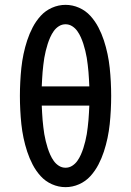

<svg xmlns="http://www.w3.org/2000/svg" viewBox="-20 -763 540 791"><path d="M250 8Q221 8 194 -4Q167 -16 147.5 -37.5Q128 -59 114.5 -85Q101 -111 92 -138.5Q83 -166 77 -194.5Q71 -223 68 -251.5Q65 -280 63.5 -309.5Q62 -339 62 -368Q62 -396 63.5 -425.5Q65 -455 68 -483.5Q71 -512 77 -540.5Q83 -569 92 -596.5Q101 -624 114.5 -650Q128 -676 147.5 -697.5Q167 -719 194 -731Q221 -743 250 -743Q279 -743 306 -731Q333 -719 352.5 -697.5Q372 -676 385.5 -650Q399 -624 408 -596.5Q417 -569 423 -540.5Q429 -512 432 -483.5Q435 -455 436.5 -425.5Q438 -396 438 -368Q438 -339 436.5 -309.5Q435 -280 432 -251.5Q429 -223 423 -194.5Q417 -166 408 -138.5Q399 -111 385.5 -85Q372 -59 352.5 -37.5Q333 -16 306 -4Q279 8 250 8ZM348 -407Q347 -422 346.5 -437Q346 -452 344.5 -466.5Q343 -481 341.5 -495.5Q340 -510 337.5 -524.5Q335 -539 331.5 -553.5Q328 -568 323.5 -582Q319 -596 313 -609.5Q307 -623 298.5 -635Q290 -647 277.5 -655Q265 -663 250 -663Q235 -663 222.5 -655Q210 -647 201.5 -635Q193 -623 187 -609.5Q181 -596 176.5 -582Q172 -568 168.5 -553.5Q165 -539 162.5 -524.5Q160 -510 158.5 -495.5Q157 -481 155.5 -466.5Q154 -452 153.5 -437Q153 -422 152 -407ZM250 -72Q265 -72 277.5 -80Q290 -88 298.5 -100Q307 -112 313 -125.5Q319 -139 323.5 -153Q328 -167 331.5 -181.5Q335 -196 337.5 -210.5Q340 -225 341.5 -239.5Q343 -254 344.5 -268.5Q346 -283 346.5 -298Q347 -313 348 -328H152Q153 -313 153.5 -298Q154 -283 155.5 -268.5Q157 -254 158.5 -239.5Q160 -225 162.5 -210.5Q165 -196 168.5 -181.5Q172 -167 176.5 -153Q181 -139 187 -125.5Q193 -112 201.5 -100Q210 -88 222.5 -80Q235 -72 250 -72Z"/></svg>

Font: Iosevka Term Medium
Style: Regular
Weight: 500
Monospace: yes
Designer: Belleve Invis
Foundry: Belleve Invis
Version: Version 26.3.1